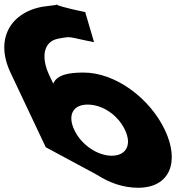

<svg xmlns="http://www.w3.org/2000/svg" viewBox="-105 -610 867 905"><path d="M296.6 -553C192.7 -574.7 166.9 -584.7 161.8 -588.3C159.3 -586.8 150.7 -584.4 125.7 -582.3C-41.9 -567.8 -136.5 -438.9 -55.2 -267L110.7 84L352.2 214C412.6 253 478 275 546 275C696 275 743.3 153 672.4 3C601.5 -147 439.3 -268 289.3 -268C219.3 -268 164 -258 145.9 -216L127.9 -254C84.9 -345 103.1 -415.1 168.3 -427.4C238 -440.4 208 -436.4 338.3 -411.3ZM484.4 3C518 74 488.6 124 421.6 124C355.6 124 279 74 245.4 3C212.3 -67 238.7 -117 307.7 -117C379.7 -117 451.3 -67 484.4 3ZM161.8 -588.3C158.1 -590.8 164.8 -590.2 161.8 -588.3Z"/></svg>

Font: Hussar
Style: BdOpOblFive
Weight: 700
Foundry: Cannot Into Space Fonts
Version: Version 2.00